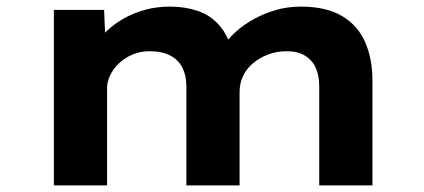

<svg xmlns="http://www.w3.org/2000/svg" viewBox="-20 -561 1284 581"><path d="M143 0V-531H295L300 -413L268 -423Q282 -447 304 -468Q326 -489 355.5 -505.5Q385 -522 419.5 -531.5Q454 -541 495 -541Q540 -541 578.5 -528Q617 -515 644 -484Q671 -453 684 -402L648 -406L656 -422Q672 -446 696 -467Q720 -488 750.5 -504.5Q781 -521 816 -531Q851 -541 890 -541Q967 -541 1015 -512.5Q1063 -484 1085 -433.5Q1107 -383 1107 -318V0H946V-300Q946 -332 935.5 -355.5Q925 -379 903 -392.5Q881 -406 848 -406Q817 -406 791 -396Q765 -386 745.5 -369.5Q726 -353 715.5 -331Q705 -309 705 -282V0H544V-301Q544 -332 532 -356Q520 -380 495 -393Q470 -406 432 -406Q404 -406 380 -395.5Q356 -385 339 -368.5Q322 -352 313 -332.5Q304 -313 304 -295V0Z"/></svg>

Font: Lexend Giga
Style: Bold
Weight: 700
Version: Version 1.007